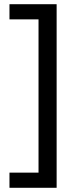

<svg xmlns="http://www.w3.org/2000/svg" viewBox="-20 -734 369 912"><path d="M25 86H163V-642H25V-714H249V158H25Z"/></svg>

Font: guzrati25
Style: Book
Weight: 400
Designer: Jelle Bosma - Monotype Design Team, Universal Thirst
Foundry: Monotype Imaging Inc.
Version: Version 2.106